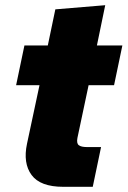

<svg xmlns="http://www.w3.org/2000/svg" viewBox="-20 -719 491 739"><path d="M223 0Q135 0 101.5 -45.5Q68 -91 84 -166L132 -391H42L74 -544H164L193 -683L385 -699L353 -544H451L419 -391H321L278 -188Q274 -167 283.5 -160Q293 -153 314 -153H369L337 0Z"/></svg>

Font: Mona Sans ExtraLight Black
Style: Italic
Weight: 900
Italic angle: -11.6951°
Version: Version 2.000